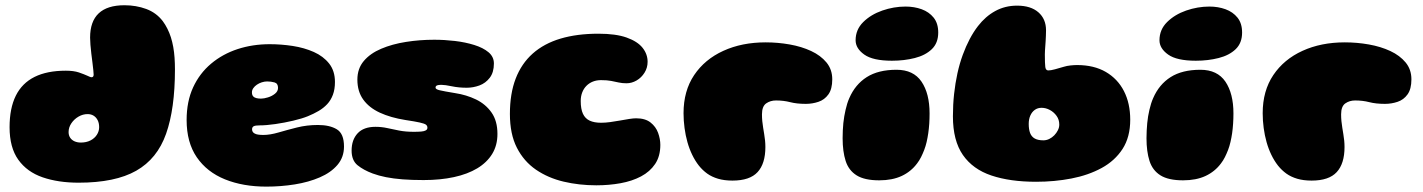

<svg xmlns="http://www.w3.org/2000/svg" viewBox="-20 -665 5426 732"><path d="M279.5 31.5Q202 31.5 142.5 11Q83 -9.5 49.8 -56Q16.5 -102.5 16.5 -180Q16.5 -252 40.2 -300Q64 -348 111.8 -371.8Q159.5 -395.5 231 -395.5Q261 -395.5 280.8 -388.8Q300.5 -382 312.5 -376.5Q318 -374 322.2 -372.2Q326.5 -370.5 329 -370.5Q337 -370.5 337 -380.5Q337 -385 335.8 -397.2Q334.5 -409.5 332.5 -426Q330.5 -442.5 328.2 -460.2Q326 -478 324.8 -494.2Q323.5 -510.5 323.5 -521.5Q323.5 -645 454.5 -645Q499 -645 537.5 -630.8Q576 -616.5 600.5 -584.5Q610.5 -571 618.2 -555.5Q626 -540 631.5 -522.8Q637 -505.5 640.5 -486Q644 -466.5 645.5 -445Q647 -423.5 647 -400Q647 -250.5 613.2 -155Q579.5 -59.5 499.2 -14Q419 31.5 279.5 31.5ZM288 -121.5Q309 -121.5 324.8 -129.5Q340.5 -137.5 349.2 -151Q358 -164.5 358 -180Q358 -196 352.2 -207Q346.5 -218 336.8 -224Q327 -230 314 -230Q296 -230 279.5 -220.5Q263 -211 252.2 -195.2Q241.5 -179.5 241.5 -161.5Q241.5 -149 247.5 -140Q253.5 -131 264.2 -126.2Q275 -121.5 288 -121.5Z M995.5 46.5Q906.5 46.5 837.8 18.8Q769 -9 730.2 -65.5Q691.5 -122 691.5 -207.5Q691.5 -278 716.2 -331.8Q741 -385.5 784.8 -422.2Q828.5 -459 885.8 -477.8Q943 -496.5 1008 -496.5Q1052 -496.5 1096 -489.8Q1140 -483 1176.5 -466.8Q1213 -450.5 1235 -422.5Q1257 -394.5 1257 -352.5Q1257 -324.5 1249.2 -303.8Q1241.5 -283 1227.5 -268Q1213.5 -253 1194.8 -242Q1176 -231 1154 -222Q1132 -213 1098.2 -205Q1064.5 -197 1029.8 -192Q995 -187 969.5 -187Q954 -187 947.5 -183.8Q941 -180.5 941 -172Q941 -167 943.2 -163Q945.5 -159 950 -156.5Q955.5 -153 964.2 -151.8Q973 -150.5 984 -150.5Q1009.5 -150.5 1042 -160Q1074.5 -169.5 1112.2 -179Q1150 -188.5 1192 -188.5Q1237 -188.5 1264.2 -172Q1291.5 -155.5 1291.5 -106.5Q1291.5 -65.5 1266.5 -36.2Q1241.5 -7 1199.2 11.2Q1157 29.5 1104 38Q1051 46.5 995.5 46.5ZM975 -289Q986.5 -289 1001.8 -293.8Q1017 -298.5 1028.5 -307.8Q1040 -317 1040 -330Q1040 -347 1026.5 -350.8Q1013 -354.5 998.5 -354.5Q988.5 -354.5 978.2 -351.2Q968 -348 959.5 -342.2Q951 -336.5 945.8 -329Q940.5 -321.5 940.5 -313Q940.5 -303 945.2 -297.8Q950 -292.5 958 -290.8Q966 -289 975 -289Z M1595 21.5Q1550 21.5 1514.8 18.8Q1479.5 16 1451.8 10.5Q1424 5 1401 -3.5Q1366 -16.5 1343.2 -35Q1320.5 -53.5 1320.5 -91Q1320.5 -132 1343.5 -156.8Q1366.5 -181.5 1411.5 -181.5Q1434.5 -181.5 1456 -176.8Q1477.5 -172 1502 -167.2Q1526.5 -162.5 1557.5 -162.5Q1574.5 -162.5 1586 -163.5Q1597.5 -164.5 1603.5 -168Q1609.5 -171.5 1609.5 -178Q1609.5 -185.5 1603.8 -189.8Q1598 -194 1580 -198Q1562 -202 1525.5 -207.5Q1469 -216.5 1428 -235.5Q1387 -254.5 1364.8 -285.5Q1342.5 -316.5 1342.5 -361.5Q1342.5 -403.5 1367 -432.5Q1391.5 -461.5 1433.5 -479.2Q1475.5 -497 1527.8 -505.2Q1580 -513.5 1635.5 -513.5Q1674.5 -513.5 1714.5 -508.8Q1754.5 -504 1788.2 -493.5Q1822 -483 1842.5 -465.8Q1863 -448.5 1863 -423Q1863 -389 1847.2 -368.5Q1831.5 -348 1807.8 -339.2Q1784 -330.5 1759.5 -330.5Q1729 -330.5 1702.8 -336Q1676.5 -341.5 1663.5 -341.5Q1655.5 -341.5 1650.2 -340.5Q1645 -339.5 1642.8 -337.2Q1640.5 -335 1640.5 -331Q1640.5 -324.5 1656.5 -320.8Q1672.5 -317 1715 -310Q1758 -303.5 1794.8 -285.8Q1831.5 -268 1854 -236Q1876.5 -204 1876.5 -154.5Q1876.5 -111 1856.5 -78.2Q1836.5 -45.5 1799.5 -23.2Q1762.5 -1 1710.8 10.2Q1659 21.5 1595 21.5Z M2253.5 41.5Q2188 41.5 2128.8 27.5Q2069.5 13.5 2023.2 -18.2Q1977 -50 1950.5 -102Q1924 -154 1924 -230.5Q1924 -308 1946 -365.2Q1968 -422.5 2011 -460.8Q2054 -499 2117 -517.8Q2180 -536.5 2261.5 -536.5Q2328 -536.5 2369.2 -521.8Q2410.5 -507 2429.8 -482.8Q2449 -458.5 2449 -429.5Q2449 -406.5 2437.2 -387.8Q2425.5 -369 2407 -358.2Q2388.5 -347.5 2368.5 -347.5Q2352 -347.5 2338.8 -350.5Q2325.5 -353.5 2310 -356.5Q2294.5 -359.5 2271.5 -359.5Q2254.5 -359.5 2240.5 -354Q2226.5 -348.5 2216 -338Q2205.5 -327.5 2199.8 -312.8Q2194 -298 2194 -280Q2194 -249.5 2202.5 -231.2Q2211 -213 2228.2 -205Q2245.5 -197 2271.5 -197Q2287.5 -197 2306.2 -199.5Q2325 -202 2344 -205.5Q2363 -209 2379 -211.5Q2395 -214 2405 -214Q2440 -214 2460.2 -198Q2480.5 -182 2489 -158.5Q2497.5 -135 2497.5 -112.5Q2497.5 -69.5 2477.8 -40Q2458 -10.5 2424 7.5Q2390 25.5 2346 33.5Q2302 41.5 2253.5 41.5Z M2772.5 23.5Q2741.5 23.5 2717.8 16.5Q2694 9.5 2676.2 -3.2Q2658.5 -16 2644.5 -33.5Q2630 -52 2619 -74.8Q2608 -97.5 2600.8 -123.2Q2593.5 -149 2589.8 -177Q2586 -205 2586 -233.5Q2586 -318.5 2626.5 -378.8Q2667 -439 2737.8 -471.2Q2808.5 -503.5 2899 -503.5Q2945.5 -503.5 2990.8 -495.5Q3036 -487.5 3072.5 -470.5Q3109 -453.5 3131 -426.8Q3153 -400 3153 -362.5Q3153 -325.5 3138.2 -305Q3123.5 -284.5 3100.2 -276.8Q3077 -269 3052 -269Q3017.5 -269 2992.5 -275.5Q2967.5 -282 2938.5 -282Q2917 -282 2901 -270.8Q2885 -259.5 2885 -229Q2885 -216 2886.2 -203.2Q2887.5 -190.5 2889.5 -178.2Q2891.5 -166 2893.5 -153.5Q2895.5 -141 2896.8 -129Q2898 -117 2898 -104.5Q2898 -41 2868.2 -8.8Q2838.5 23.5 2772.5 23.5Z M3332 22.5Q3276 22.5 3245.8 3.5Q3215.5 -15.5 3204 -51.5Q3192.5 -87.5 3192.5 -138Q3192.5 -153 3193.2 -167.5Q3194 -182 3195.2 -195.5Q3196.5 -209 3198.8 -221.8Q3201 -234.5 3203.8 -246.5Q3206.5 -258.5 3210 -269.8Q3213.5 -281 3218 -291Q3240.5 -343 3284.5 -371Q3328.5 -399 3398 -399Q3462.5 -399 3493.2 -353.8Q3524 -308.5 3524 -232.5Q3524 -212.5 3522.8 -193.5Q3521.5 -174.5 3519 -157.2Q3516.5 -140 3512.8 -123.8Q3509 -107.5 3503.5 -93.2Q3498 -79 3491.5 -66Q3485 -53 3476.5 -42Q3453.5 -11 3417.8 5.8Q3382 22.5 3332 22.5ZM3380.5 -433.5Q3308 -433.5 3275 -457Q3242 -480.5 3242 -511.5Q3242 -552 3271 -580.8Q3300 -609.5 3343.8 -624.8Q3387.5 -640 3432.5 -640Q3465.5 -640 3493.8 -629.8Q3522 -619.5 3539.5 -597.8Q3557 -576 3557 -541Q3557 -501 3532.5 -477.5Q3508 -454 3467.8 -443.8Q3427.5 -433.5 3380.5 -433.5Z M3930 28Q3831 28 3760 4.2Q3689 -19.5 3651 -74.2Q3613 -129 3613 -221.5Q3613 -266 3617.5 -307Q3622 -348 3630.2 -385.5Q3638.5 -423 3650.5 -455.8Q3662.5 -488.5 3677 -516Q3691.5 -543.5 3708.5 -565.5Q3737 -602.5 3774.5 -623Q3812 -643.5 3857.5 -643.5Q3910 -643.5 3939 -618Q3968 -592.5 3968 -549.5Q3968 -539 3967.5 -528.8Q3967 -518.5 3966.5 -508.5Q3966 -498.5 3965.2 -489.5Q3964.5 -480.5 3964 -472.5Q3963.5 -464.5 3963.5 -457.5Q3963.5 -422.5 3965.2 -409.5Q3967 -396.5 3976.5 -396.5Q3986.5 -396.5 4002 -400.8Q4017.5 -405 4036 -410.5Q4047 -414 4061.2 -415.5Q4075.5 -417 4086.5 -417Q4150.5 -417 4195.8 -390.8Q4241 -364.5 4265 -317.8Q4289 -271 4289 -208.5Q4289 -142.5 4259.8 -97.2Q4230.5 -52 4180 -24.5Q4129.5 3 4065 15.5Q4000.5 28 3930 28ZM3958 -130Q3969.5 -130 3980.2 -135.2Q3991 -140.5 3999.5 -149.2Q4008 -158 4013.2 -168.5Q4018.5 -179 4018.5 -190Q4018.5 -209 4008.2 -223.2Q3998 -237.5 3982.5 -245.8Q3967 -254 3951 -254Q3936 -254 3925 -246Q3914 -238 3908 -224.2Q3902 -210.5 3902 -192.5Q3902 -172 3907.2 -158Q3912.5 -144 3924.8 -137Q3937 -130 3958 -130Z M4490.5 22.5Q4434.5 22.5 4404.2 3.5Q4374 -15.5 4362.5 -51.5Q4351 -87.5 4351 -138Q4351 -153 4351.8 -167.5Q4352.5 -182 4353.8 -195.5Q4355 -209 4357.2 -221.8Q4359.5 -234.5 4362.2 -246.5Q4365 -258.5 4368.5 -269.8Q4372 -281 4376.5 -291Q4399 -343 4443 -371Q4487 -399 4556.5 -399Q4621 -399 4651.8 -353.8Q4682.5 -308.5 4682.5 -232.5Q4682.5 -212.5 4681.2 -193.5Q4680 -174.5 4677.5 -157.2Q4675 -140 4671.2 -123.8Q4667.5 -107.5 4662 -93.2Q4656.5 -79 4650 -66Q4643.5 -53 4635 -42Q4612 -11 4576.2 5.8Q4540.5 22.5 4490.5 22.5ZM4539 -433.5Q4466.5 -433.5 4433.5 -457Q4400.5 -480.5 4400.5 -511.5Q4400.5 -552 4429.5 -580.8Q4458.5 -609.5 4502.2 -624.8Q4546 -640 4591 -640Q4624 -640 4652.2 -629.8Q4680.5 -619.5 4698 -597.8Q4715.5 -576 4715.5 -541Q4715.5 -501 4691 -477.5Q4666.5 -454 4626.2 -443.8Q4586 -433.5 4539 -433.5Z M4980.5 23.5Q4949.5 23.5 4925.8 16.5Q4902 9.5 4884.2 -3.2Q4866.5 -16 4852.5 -33.5Q4838 -52 4827 -74.8Q4816 -97.5 4808.8 -123.2Q4801.5 -149 4797.8 -177Q4794 -205 4794 -233.5Q4794 -318.5 4834.5 -378.8Q4875 -439 4945.8 -471.2Q5016.5 -503.5 5107 -503.5Q5153.5 -503.5 5198.8 -495.5Q5244 -487.5 5280.5 -470.5Q5317 -453.5 5339 -426.8Q5361 -400 5361 -362.5Q5361 -325.5 5346.2 -305Q5331.5 -284.5 5308.2 -276.8Q5285 -269 5260 -269Q5225.5 -269 5200.5 -275.5Q5175.5 -282 5146.5 -282Q5125 -282 5109 -270.8Q5093 -259.5 5093 -229Q5093 -216 5094.2 -203.2Q5095.5 -190.5 5097.5 -178.2Q5099.5 -166 5101.5 -153.5Q5103.5 -141 5104.8 -129Q5106 -117 5106 -104.5Q5106 -41 5076.2 -8.8Q5046.5 23.5 4980.5 23.5Z"/></svg>

Font: Gluten Thin Black
Style: Regular
Weight: 900
Version: Version 1.300